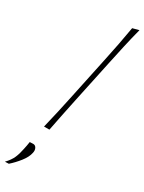

<svg xmlns="http://www.w3.org/2000/svg" viewBox="-308 -770 813 1083"><g transform="rotate(30 99.0 -229.0)"><path d="M48 0Q61.5 -56.5 73.5 -108.8Q85.5 -161 98 -221.5L155.5 -493.5Q169 -557 180.5 -616Q192 -675 201 -729L242.5 -740Q226.5 -678.5 213 -618.2Q199.5 -558 186 -494L128 -221Q115 -159.5 104.5 -108Q94 -56.5 83 0ZM-44 282Q-17 254 -5.2 226.8Q6.5 199.5 13 165Q16 153 18 140.5Q20 128 22 116L45 115Q58.5 115.5 65.2 128.5Q72 141.5 68 159Q62 189.5 35.8 222.8Q9.5 256 -19 281Z"/></g></svg>

Font: Commissioner Flair Thin
Style: Italic
Weight: 100
Italic angle: -12°
Designer: Kostas Bartsokas
Foundry: Kostas Bartsokas
Version: Version 1.000; ttfautohint (v1.8.3)